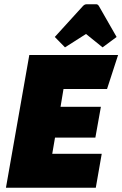

<svg xmlns="http://www.w3.org/2000/svg" viewBox="-20 -884 576 904"><path d="M429 -236H239L226 -160H459L431 0H8L118 -625H536L484 -465H279L265 -381H455ZM388 -864H433Q441 -864 446 -855L529 -710L463 -661L385 -724L286 -661L238 -710L370 -855Q378 -864 388 -864Z"/></svg>

Font: Changa One
Style: Italic
Weight: 400
Italic angle: -12°
Designer: Eduardo Rodriguez Tunni
Foundry: Eduardo Rodriguez Tunni
Version: Version 1.003